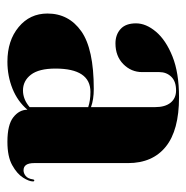

<svg xmlns="http://www.w3.org/2000/svg" viewBox="-13 -482 503 518"><g transform="rotate(90 239.0 -222.5)"><path d="M16 -98.5Q16 -156 63.8 -189.8Q111.5 -223.5 219.5 -223.5Q248 -223.5 268.5 -216V-389Q268.5 -416 256.5 -430.8Q244.5 -445.5 223.5 -445.5Q199 -445.5 186.5 -432.5Q174 -419.5 174 -400.5V-354Q174 -324.5 152.5 -303.2Q131 -282 96.5 -282Q73 -282 57.8 -295.8Q42.5 -309.5 42.5 -337.5Q42.5 -364.5 65 -391.2Q87.5 -418 131.8 -435.8Q176 -453.5 242 -453.5Q331 -453.5 375.2 -417.8Q419.5 -382 419.5 -316V-62.5Q419.5 -34 439 -34Q447 -34 454.2 -39.8Q461.5 -45.5 463.5 -59.5Q464 -63 466 -63Q469 -63 469 -59.5Q469 -49 458.8 -32.8Q448.5 -16.5 425.2 -3.5Q402 9.5 362 9.5Q316 9.5 295.8 -6.5Q275.5 -22.5 275.5 -44.5Q253 -18 218.8 -4.2Q184.5 9.5 146 9.5Q89 9.5 52.5 -20.8Q16 -51 16 -98.5ZM164.5 -120Q164.5 -75.5 181 -54Q197.5 -32.5 223.5 -32.5Q247.5 -32.5 268.5 -50.5V-208.5Q250.5 -214.5 227.5 -214.5Q164.5 -214.5 164.5 -120Z"/></g></svg>

Font: Fraunces 144pt S000
Style: Bold
Weight: 700
Version: Version 1.000; ttfautohint (v1.8.3)